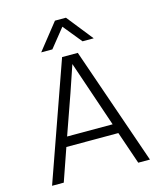

<svg xmlns="http://www.w3.org/2000/svg" viewBox="-127 -971 892 1063"><g transform="rotate(-15 318.5 -439.5)"><path d="M235 -729H171L290 -879H353L472 -729H408L321 -836ZM105 0H38L276 -674H366L599 0H532L468 -187H170ZM321 -622Q283 -506 189 -242H450Z"/></g></svg>

Font: Hind Kochi Light
Style: Regular
Weight: 300
Designer: Dhruvi Tolia
Foundry: Indian Type Foundry
Version: Version 0.702;PS 1.0;hotconv 1.0.81;makeotf.lib2.5.63406